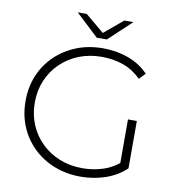

<svg xmlns="http://www.w3.org/2000/svg" viewBox="-94 -958 960 1046"><g transform="rotate(10 386.5 -434.5)"><path d="M421 5Q342 5 275 -21.5Q208 -48 158.5 -96Q109 -144 82 -208.5Q55 -273 55 -350Q55 -427 82 -491.5Q109 -556 159 -604Q209 -652 275.5 -678.5Q342 -705 422 -705Q498 -705 563 -681Q628 -657 674 -609L642 -575Q596 -620 541.5 -639Q487 -658 423 -658Q355 -658 297 -635Q239 -612 196 -570Q153 -528 129.5 -472Q106 -416 106 -350Q106 -284 129.5 -228Q153 -172 196 -130Q239 -88 297 -65Q355 -42 423 -42Q485 -42 541 -61Q585 -76 622 -106V-347H671V-85Q624 -40 558.5 -17.5Q493 5 421 5ZM377 -756 251 -874H301L405 -787L509 -874H559L433 -756Z"/></g></svg>

Font: Montserrat Z Light
Style: Regular
Weight: 300
Designer: Julieta Ulanovsky
Foundry: Julieta Ulanovsky
Version: Version 8.000